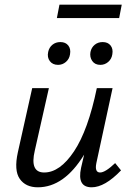

<svg xmlns="http://www.w3.org/2000/svg" viewBox="-20 -791 559 817"><path d="M498 -771 487 -714H222L233 -771ZM227 -515Q204 -515 192 -531Q180 -547 185 -570Q189 -589 203 -600.5Q217 -612 237 -612Q259 -612 270.5 -597.5Q282 -583 278 -560Q275 -540 260.5 -527.5Q246 -515 227 -515ZM365 -570Q369 -589 383 -600.5Q397 -612 417 -612Q439 -612 450.5 -597.5Q462 -583 458 -560Q455 -540 440.5 -527.5Q426 -515 407 -515Q384 -515 372.5 -531.5Q361 -548 365 -570ZM406 -57Q428 -57 470 -97L495 -66Q426 6 370 6Q307 6 325 -77L338 -133Q253 6 141 6Q89 6 64 -30Q39 -66 56 -143L117 -416H188L128 -150Q106 -57 168 -57Q235 -57 295 -147Q355 -237 392 -416H459L390 -97Q382 -57 406 -57Z"/></svg>

Font: EauTestInfant Medium
Style: Italic
Weight: 500
Italic angle: -12°
Designer: Christian Thalmann (Catharsis Fonts)
Version: Version 0.001;PS 000.001;hotconv 1.0.88;makeotf.lib2.5.64775